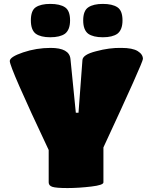

<svg xmlns="http://www.w3.org/2000/svg" viewBox="-20 -954 748 978"><path d="M311 -782.2Q285.6 -764.2 235.8 -764.2Q187.5 -764.2 162.1 -782.2Q137.2 -801.3 137.2 -850.1Q137.2 -900.4 162.1 -917Q188 -934.1 235.8 -934.1Q285.2 -934.1 311 -917Q336.9 -899.9 336.9 -850.1Q336.9 -802.2 311 -782.2ZM578.1 -782.2Q552.7 -764.2 503.9 -764.2Q454.6 -764.2 429.2 -782.2Q403.8 -801.8 403.8 -850.1Q403.8 -899.9 430.2 -917Q456.1 -934.1 503.9 -934.1Q552.2 -934.1 578.1 -917Q604 -899.9 604 -850.1Q604 -802.2 578.1 -782.2ZM228 -24.9V-189.9Q29.8 -609.4 29.8 -643.1Q29.8 -664.1 97.2 -687Q165 -710 237.8 -710Q333 -710 338.9 -653.8L366.2 -379.9H379.9L399.9 -647.9Q401.4 -675.8 469.2 -692.9Q537.6 -711.4 598.1 -710Q655.3 -710 681.6 -693.6Q708 -677.2 708 -653.8Q708 -636.2 506.8 -203.1V-24.9Q506.8 -11.2 445.8 -3.9Q380.4 3.9 324.2 3.9Q266.1 3.9 247.1 -2.2Q228 -8.3 228 -24.9Z"/></svg>

Font: GGS TheRock Black
Style: Regular
Weight: 900
Designer: Rodrigo Fuenzalida (2012); Goodgame Studios (2014)
Foundry: Rodrigo Fuenzalida,2012;  GGS,2014
Version: Version 1.002 | FøM Mod